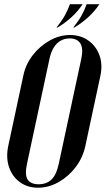

<svg xmlns="http://www.w3.org/2000/svg" viewBox="-20 -868 505 894"><path d="M248 -739.8Q281.5 -759.8 311.8 -787Q342 -814.2 364.8 -848.5H305.5Q295.8 -821.2 282.2 -796.6Q268.8 -772 243.2 -739.8ZM326 -739.8Q359.5 -759.8 389.8 -787Q420 -814.2 443 -848.5H383.5Q373.8 -821.2 360.2 -796.6Q346.8 -772 321.2 -739.8ZM18.5 -188.8Q7 -134 22.1 -89.8Q37.2 -45.5 72.6 -19.8Q108 6 157.2 6Q206.5 6 252.6 -19.9Q298.8 -45.8 332.4 -90Q366 -134.2 377.5 -188.8L448 -517.8Q458.5 -569.8 442.6 -612Q426.8 -654.2 391 -679.6Q355.2 -705 306.2 -705Q257 -705 211.2 -679.2Q165.5 -653.5 132.6 -611.2Q99.8 -569 89 -517.8ZM210.2 -592.8Q217 -625.5 230.5 -647Q244 -668.5 262.8 -678.8Q281.5 -689 304.8 -689Q339.2 -689 354.1 -665.8Q369 -642.5 358.2 -592.8L254 -107Q242.5 -52.8 219.1 -31.4Q195.8 -10 160 -10Q124 -10 109.1 -31.5Q94.2 -53 106 -107Z"/></svg>

Font: Emberly Black
Style: Italic
Weight: 900
Italic angle: -12°
Designer: Rajesh Rajput
Foundry: Rajesh Rajput
Version: Version 1.000